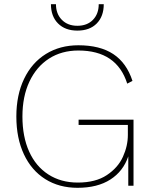

<svg xmlns="http://www.w3.org/2000/svg" viewBox="-20 -886 725 916"><path d="M617 -315V0H592V-140Q568 -69 506.5 -29.5Q445 10 350 10Q262 10 196 -31.5Q130 -73 94 -150Q58 -227 58 -330Q58 -433 95 -510Q132 -587 199 -628.5Q266 -670 354 -670Q457 -670 520.5 -628Q584 -586 612 -500L587 -487Q537 -645 354 -645Q274 -645 214 -606.5Q154 -568 120.5 -497Q87 -426 87 -330Q87 -234 119 -163Q151 -92 211 -53.5Q271 -15 351 -15Q436 -15 489.5 -50.5Q543 -86 566.5 -138Q590 -190 590 -242V-290H355V-315ZM349 -740Q291 -740 257 -774Q223 -808 223 -866H247Q247 -820 275 -791.5Q303 -763 349 -763Q396 -763 423.5 -791.5Q451 -820 451 -866H475Q475 -808 441.5 -774Q408 -740 349 -740Z"/></svg>

Font: Work Sans ExtraLight
Style: Regular
Weight: 280
Designer: Wei Huang
Foundry: Wei Huang
Version: Version 1.500